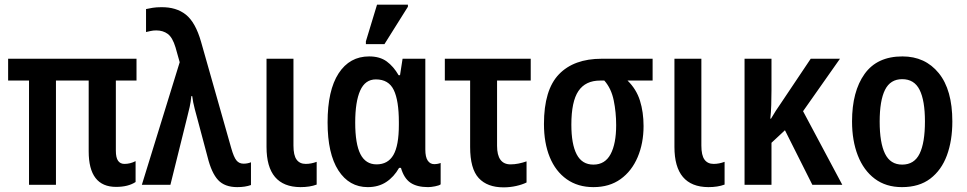

<svg xmlns="http://www.w3.org/2000/svg" viewBox="-20 -796 4163 827"><path d="M480 9Q362 9 362 -144V-449H221V0H105V-449H15V-543H568V-449H479V-147Q479 -117 488.5 -103.5Q498 -90 516 -90Q541 -90 564 -102V-12Q532 9 480 9Z M1002 10Q948 10 919.5 -20.5Q891 -51 874 -120L834 -270Q827 -296 819 -326Q811 -356 808 -382H804Q802 -358 797 -335.5Q792 -313 786 -290L714 0H591L754 -528L736 -592Q723 -635 702.5 -650Q682 -665 653 -665Q640 -665 629 -662.5Q618 -660 609 -658V-757Q622 -760 638 -762.5Q654 -765 674 -765Q739 -766 780.5 -733Q822 -700 846 -616L976 -158Q987 -119 998.5 -105Q1010 -91 1029 -91Q1046 -91 1061 -97V1Q1036 10 1002 10Z M1274 10Q1128 9 1128 -163V-543H1244V-169Q1244 -127 1257.5 -108.5Q1271 -90 1297 -90Q1320 -90 1344 -99V-1Q1315 10 1274 10Z M1564 10Q1484 10 1437.5 -62Q1391 -134 1391 -269Q1391 -407 1438.5 -480Q1486 -553 1570 -553Q1616 -553 1645.5 -531.5Q1675 -510 1697 -472H1703L1714 -543H1812V-152Q1812 -119 1822.5 -104Q1833 -89 1850 -89Q1865 -89 1878 -94V-2Q1872 3 1854 6.5Q1836 10 1824 10Q1776 10 1748 -9Q1720 -28 1707 -73H1699Q1677 -34 1643.5 -12Q1610 10 1564 10ZM1602 -88Q1651 -88 1674.5 -128.5Q1698 -169 1698 -258V-270Q1698 -363 1676 -408.5Q1654 -454 1599 -454Q1553 -454 1531.5 -406Q1510 -358 1510 -268Q1510 -176 1532.5 -132Q1555 -88 1602 -88ZM1556 -606V-618L1604 -776H1737V-767L1636 -606Z M2149 11Q2079 11 2042 -29Q2005 -69 2005 -163V-449H1896V-543H2266V-449H2121V-168Q2121 -88 2179 -88Q2196 -88 2213.5 -91.5Q2231 -95 2248 -101V-10Q2230 -1 2203.5 5Q2177 11 2149 11Z M2536 10Q2469 10 2421 -24Q2373 -58 2348 -119Q2323 -180 2323 -262Q2323 -409 2387.5 -476Q2452 -543 2572 -543H2791V-449H2683Q2721 -412 2736.5 -362.5Q2752 -313 2752 -253Q2752 -179 2726.5 -119Q2701 -59 2653 -24.5Q2605 10 2536 10ZM2536 -87Q2586 -87 2610 -132Q2634 -177 2634 -257Q2634 -312 2623.5 -363.5Q2613 -415 2583 -449H2565Q2502 -449 2471.5 -404Q2441 -359 2441 -259Q2441 -175 2464 -131Q2487 -87 2536 -87Z M3031 10Q2885 9 2885 -163V-543H3001V-169Q3001 -127 3014.5 -108.5Q3028 -90 3054 -90Q3077 -90 3101 -99V-1Q3072 10 3031 10Z M3598 -543 3439 -317 3608 0H3479L3361 -235L3303 -181V0H3187V-543H3303V-408Q3303 -375 3302 -343.5Q3301 -312 3298 -285H3301Q3322 -321 3342 -349L3472 -543Z M4082 -273Q4082 -190 4058.5 -126.5Q4035 -63 3987 -26.5Q3939 10 3865 10Q3796 10 3748 -26Q3700 -62 3675 -126Q3650 -190 3650 -273Q3650 -402 3704 -477.5Q3758 -553 3867 -553Q3965 -553 4023.5 -481Q4082 -409 4082 -273ZM3769 -272Q3769 -181 3792 -134Q3815 -87 3866 -87Q3918 -87 3941 -134Q3964 -181 3964 -273Q3964 -363 3941 -409Q3918 -455 3866 -455Q3815 -455 3792 -409Q3769 -363 3769 -272Z"/></svg>

Font: Noto Sans Condensed SemiBold
Style: Regular
Weight: 600
Width: 3
Designer: Monotype Design Team
Foundry: Monotype Imaging Inc.
Version: Version 2.013; ttfautohint (v1.8.4.7-5d5b)